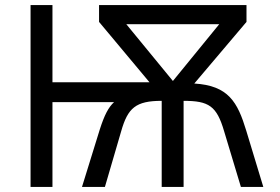

<svg xmlns="http://www.w3.org/2000/svg" viewBox="-20 -734 1100 754"><path d="M100 0H186V-333H428C406 -313 390 -282 372 -226L302 0H392L456 -219C482 -310 513 -338 615 -338V0H701V-338C800 -338 831 -318 860 -219L926 0H1014L947 -221C913 -333 877 -398 743 -406L948 -648V-714H369V-648L567 -411H186V-714H100ZM659 -416 476 -639H841Z"/></svg>

Font: Noto Sans Mono Condensed
Style: Regular
Weight: 400
Width: 3
Designer: Monotype Design Team
Foundry: Monotype Imaging Inc.
Version: Version 2.014